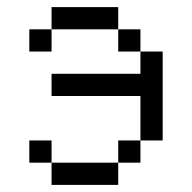

<svg xmlns="http://www.w3.org/2000/svg" viewBox="-20 -520 540 540"><path d="M312.5 -437.5H125V-500H312.5ZM62.5 -125H125V-62.5H62.5ZM62.5 -437.5H125V-375H62.5ZM125 -62.5H312.5V0H125ZM125 -312.5H375V-375H437.5V-125H375V-250H125ZM312.5 -125H375V-62.5H312.5ZM312.5 -437.5H375V-375H312.5Z"/></svg>

Font: 寒蝉点阵体 16px
Style: Regular
Weight: 400
Designer: Designed by Warren2060
Foundry: ChillType
Version: Version 1.000